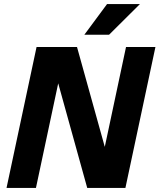

<svg xmlns="http://www.w3.org/2000/svg" viewBox="-20 -920 781 940"><path d="M12 0 159 -690H357L493 -201L597 -690H741L594 0H407L265 -512L156 0ZM393 -750 504 -900H665L514 -750Z"/></svg>

Font: Radio Canada
Style: Bold Italic
Weight: 700
Italic angle: -12°
Designer: Charles Daoud, Etienne Aubert Bonn, Alexandre Saumier Demers, Jacques Le Bailly
Foundry: Radio-Canada
Version: Version 2.104; ttfautohint (v1.8.4.7-5d5b);gftools[0.9.28.de